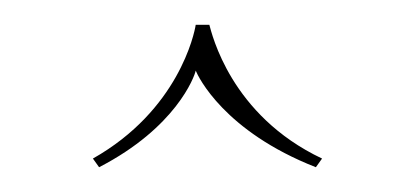

<svg xmlns="http://www.w3.org/2000/svg" viewBox="-20 -719 335 155"><path d="M240 -591C166 -626 151 -692 149 -699H138C137 -692 124 -630 55 -591L60 -584C122 -616 137 -657 138 -662C140 -657 161 -613 235 -584Z"/></svg>

Font: Emberly
Style: Regular
Weight: 400
Designer: Rajesh Rajput
Foundry: Rajesh Rajput
Version: Version 1.000